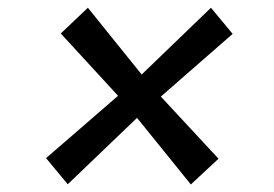

<svg xmlns="http://www.w3.org/2000/svg" viewBox="-20 -570 709 496"><path d="M473 -93.5 334 -265.5 155 -94 99 -161.5 285 -322.5 137 -483.5 207 -550 346 -377.5 525 -550 581 -482.5 395.5 -320.5 544.5 -160Z"/></svg>

Font: Merriweather
Style: Bold Italic
Weight: 700
Italic angle: -7.8°
Version: Version 2.101